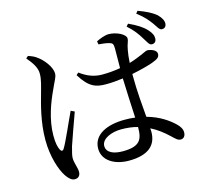

<svg xmlns="http://www.w3.org/2000/svg" viewBox="-123 -977 1246 1170"><g transform="rotate(-15 500.0 -391.5)"><path d="M873 -618C889 -617 902 -626 903 -646C904 -665 896 -684 874 -707C851 -732 815 -755 766 -777L753 -762C793 -727 814 -696 831 -668C849 -641 857 -619 873 -618ZM208 55C231 55 244 41 244 17C244 -9 228 -41 228 -73C228 -89 234 -110 243 -144C255 -181 295 -291 314 -344L291 -355C266 -304 212 -177 190 -143C182 -129 173 -131 166 -143C156 -162 150 -189 150 -236C150 -339 191 -441 219 -501C243 -557 258 -575 258 -599C258 -645 209 -698 185 -715C165 -731 152 -736 126 -745L112 -733C144 -695 169 -660 168 -621C168 -585 156 -548 143 -500C126 -440 96 -335 96 -223C96 -118 126 -28 155 15C171 39 189 55 208 55ZM957 -691C974 -690 985 -701 986 -719C987 -737 977 -757 954 -780C927 -802 894 -819 842 -838L830 -823C873 -791 895 -764 914 -738C932 -713 941 -691 957 -691ZM541 -455C576 -455 613 -458 649 -463C651 -382 657 -283 660 -213C639 -216 617 -217 594 -217C484 -217 393 -177 393 -88C393 -12 467 31 556 31C682 31 733 -22 733 -104L732 -126C772 -106 807 -79 841 -47C864 -25 876 -12 894 -12C913 -12 925 -26 925 -50C925 -70 913 -90 892 -109C861 -138 808 -178 727 -200C721 -272 712 -364 712 -464V-474C769 -485 818 -499 844 -508C881 -522 895 -530 895 -553C895 -576 861 -589 836 -590C828 -590 810 -578 760 -559C748 -554 733 -549 714 -543C716 -575 719 -602 723 -622C730 -664 740 -670 740 -692C740 -717 684 -746 634 -746C611 -746 578 -733 556 -722L559 -702C585 -700 610 -697 629 -691C644 -686 650 -681 650 -652L649 -528C615 -522 576 -518 535 -518C482 -518 439 -536 396 -568L382 -555C435 -468 479 -455 541 -455ZM662 -153V-150C662 -72 641 -34 534 -34C478 -34 433 -52 433 -94C433 -140 498 -166 558 -166C596 -166 631 -162 662 -153Z"/></g></svg>

Font: Source Han Serif CN Medium
Style: Regular
Weight: 500
Designer: Ryoko NISHIZUKA 西塚涼子 (kana & ideographs); Frank Grießhammer (Latin, Greek & Cyrillic); Wenlong ZHANG 张文龙 (bopomofo); San
Foundry: Adobe
Version: Version 2.002;hotconv 1.1.0;makeotfexe 2.6.0